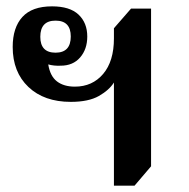

<svg xmlns="http://www.w3.org/2000/svg" viewBox="-20 -579 595 605"><path d="M339 6V-319Q324 -295 291.5 -276.5Q259 -258 203 -258Q119 -258 69.5 -305Q20 -352 20 -431Q20 -492 50.5 -525.5Q81 -559 144 -559Q200 -559 227.5 -533Q255 -507 255 -464Q255 -424 232.5 -398Q210 -372 171 -372Q150 -371 132 -376Q138 -339 159.5 -322.5Q181 -306 216 -306Q271 -306 305 -346Q339 -386 339 -458V-490L393 -552H456V-55L404 6ZM155 -413Q203 -413 203 -464Q203 -514 155 -514Q107 -514 107 -463Q107 -413 155 -413Z"/></svg>

Font: Noto Serif Thai SemiBold
Style: Regular
Weight: 600
Designer: Monotype Design Team
Foundry: Monotype Imaging Inc.
Version: Version 2.001; ttfautohint (v1.8.4.7-5d5b)